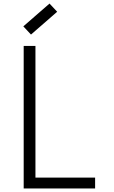

<svg xmlns="http://www.w3.org/2000/svg" viewBox="-20 -1058 640 1078"><path d="M113 0V-800H179V-61H514V0ZM154 -864 111 -910 258 -1038 301 -992Z"/></svg>

Font: Victor Mono Light
Style: Regular
Weight: 300
Monospace: yes
Designer: Rune Bjørnerås
Version: Version 1.561;gftools[0.9.30]